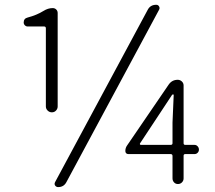

<svg xmlns="http://www.w3.org/2000/svg" viewBox="-20 -762 891 795"><path d="M218.8 -321.3Q218.8 -311.5 211.9 -304.2Q205.1 -296.9 194.8 -296.9Q184.6 -296.9 177.2 -304.2Q169.9 -311.5 169.9 -321.3V-644.5Q169.9 -652.3 163.1 -652.3H94.7Q87.9 -652.3 83 -657.2Q78.1 -662.1 78.1 -668.9Q78.1 -685.5 94.7 -689.5Q131.8 -699.2 160.2 -716.8Q178.7 -728.5 198.2 -728.5Q207 -728.5 212.9 -722.7Q218.8 -716.8 218.8 -708ZM591.8 -721.7Q602.5 -742.2 627 -742.2Q634.8 -742.2 638.7 -735.4Q642.6 -728.5 638.7 -721.7L254.9 -7.8Q244.1 12.7 220.7 12.7Q212.9 12.7 208 5.9Q206.1 2.9 206.1 -1Q206.1 -3.9 208 -7.8ZM559.6 -168Q558.6 -166 559.6 -164.1Q560.5 -162.1 563.5 -162.1H686.5Q694.3 -162.1 694.3 -168.9V-254.9L699.2 -368.2Q699.2 -371.1 696.8 -371.1Q694.3 -371.1 692.4 -369.1L633.8 -280.3ZM785.2 -162.1Q793 -162.1 798.3 -156.2Q803.7 -150.4 803.7 -142.6Q803.7 -134.8 798.3 -129.4Q793 -124 785.2 -124H747.1Q740.2 -124 740.2 -117.2V-23.4Q740.2 -13.7 733.4 -6.8Q726.6 0 716.8 0Q707 0 700.7 -6.8Q694.3 -13.7 694.3 -23.4V-116.2Q694.3 -124 686.5 -124H511.7Q505.9 -124 502.4 -127.4Q499 -130.9 499 -136.7Q499 -149.4 505.9 -159.2L678.7 -412.1Q692.4 -431.6 715.8 -431.6Q725.6 -431.6 732.9 -424.8Q740.2 -418 740.2 -408.2V-168.9Q740.2 -162.1 747.1 -162.1Z"/></svg>

Font: Gen Jyuu Gothic Light
Style: Regular
Weight: 200
Designer: [Source Han Sans]
Ryoko NISHIZUKA  (kana & ideographs); Paul D. Hunt (Latin, Greek & Cyrillic); Wenlong ZHANG  (bopomofo
Version: Version 1.002.20150607